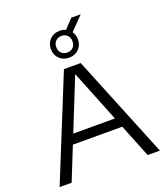

<svg xmlns="http://www.w3.org/2000/svg" viewBox="-182 -1174 1126 1299"><g transform="rotate(-20 381.0 -525.0)"><path d="M20 0 320.5 -740H441L742 0H654L558 -239H202.5L106.5 0ZM230.5 -308.5H530.5L380.5 -682.5ZM381 -800.5Q338.5 -800.5 311 -828Q283.5 -855.5 283.5 -897Q283.5 -939 311 -966.5Q338.5 -994 381 -994Q404.5 -994 424.5 -984.5L486 -1050H554L461 -954.5Q478.5 -930 478.5 -897Q478.5 -855.5 451 -828Q423.5 -800.5 381 -800.5ZM381 -837.5Q406.5 -837.5 423 -853.5Q439.5 -869.5 439.5 -897Q439.5 -925 423 -941Q406.5 -957 381 -957Q355.5 -957 339 -941Q322.5 -925 322.5 -897Q322.5 -869.5 339 -853.5Q355.5 -837.5 381 -837.5Z"/></g></svg>

Font: Encode Sans Expanded Expanded
Style: Regular
Weight: 400
Width: 7
Designer: Multiple Designers
Foundry: Impallari Type
Version: Version 3.000; ttfautohint (v1.8.3) -l 8 -r 50 -G 200 -x 14 